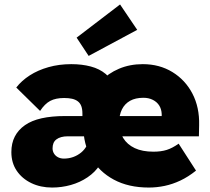

<svg xmlns="http://www.w3.org/2000/svg" viewBox="-20 -832 941 862"><path d="M31 -149Q31 -189 46.5 -219Q62 -249 92 -270Q122 -291 167 -301Q212 -311 272 -311H712L706 -301V-320Q705 -342 695 -358Q685 -374 666.5 -383.5Q648 -393 624 -393Q588 -393 564 -379.5Q540 -366 527.5 -341Q515 -316 515 -281Q515 -242 533 -212.5Q551 -183 585 -167Q619 -151 669 -151Q703 -151 728.5 -159Q754 -167 782 -187L860 -66Q825 -38 790 -21.5Q755 -5 719.5 2.5Q684 10 648 10Q557 10 491 -25.5Q425 -61 389.5 -123Q354 -185 354 -266Q354 -326 374 -377Q394 -428 430 -465.5Q466 -503 514.5 -523.5Q563 -544 621 -544Q696 -544 754 -508.5Q812 -473 844 -411.5Q876 -350 874 -270L873 -220H283Q268 -220 255 -216.5Q242 -213 233 -206Q224 -199 220 -189Q216 -179 216 -166Q216 -153 222.5 -142.5Q229 -132 240.5 -126Q252 -120 267 -120Q289 -120 308.5 -127Q328 -134 344 -147Q360 -160 370 -179L427 -90Q407 -59 373 -36Q339 -13 298 -1.5Q257 10 214 10Q162 10 120.5 -10Q79 -30 55 -65.5Q31 -101 31 -149ZM350 -245V-322Q350 -342 345 -355.5Q340 -369 329.5 -377Q319 -385 304 -388.5Q289 -392 268 -392Q230 -392 205.5 -379Q181 -366 160 -334L53 -439Q77 -470 113.5 -493.5Q150 -517 197.5 -530.5Q245 -544 300 -544Q348 -544 387.5 -533.5Q427 -523 454.5 -500Q482 -477 497 -442Q512 -407 512 -358V-246ZM378 -581 324 -663 519 -812 596 -698Z"/></svg>

Font: Mach ExtraBold
Style: Regular
Weight: 800
Version: Version 1.002